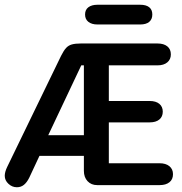

<svg xmlns="http://www.w3.org/2000/svg" viewBox="-29 -779 768 808"><path d="M324 -123V-60Q324 -33 339.5 -16.5Q355 0 380 0H643Q669 0 684 -12Q699 -24 699 -46Q699 -67 684 -79.5Q669 -92 642 -92H429V-264H601Q627 -264 641.5 -276Q656 -288 656 -309Q656 -330 641.5 -342Q627 -354 601 -354H429V-504H634Q660 -504 675 -516.5Q690 -529 690 -550Q690 -572 675 -584Q660 -596 634 -596H311Q288 -596 273.5 -592Q259 -588 249 -577Q239 -566 228 -544L1 -76Q-9 -55 -9 -39Q-9 -20 6.5 -5.5Q22 9 42 9Q59 9 71.5 -1Q84 -11 94 -31L137 -123ZM324 -210H174L313 -504H324ZM381 -759Q357 -759 343 -748.5Q329 -738 329 -718Q329 -698 343 -687Q357 -676 381 -676H561Q586 -676 599 -687Q612 -698 612 -718Q612 -738 599 -748.5Q586 -759 561 -759Z"/></svg>

Font: Beiruti SemiBold
Style: Regular
Weight: 600
Designer: Arlette Boutros
Foundry: Boutros
Version: Version 1.41